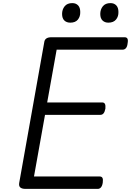

<svg xmlns="http://www.w3.org/2000/svg" viewBox="-20 -1217 844 1237"><path d="M145 0Q121 0 110.5 -9.5Q100 -19 104 -40L266 -950Q269 -963 280 -970Q291 -977 312 -977H783Q796 -977 801 -968Q806 -959 802 -937Q800 -917 791.5 -907Q783 -897 770 -897H345L284 -557H638Q651 -557 656 -547.5Q661 -538 659 -517Q655 -496 647 -486.5Q639 -477 626 -477H270L199 -80H622Q635 -80 640 -71Q645 -62 642 -40Q639 -20 630.5 -10Q622 0 610 0ZM433 -1071Q409 -1071 394.5 -1085Q380 -1099 380 -1127Q380 -1156 396.5 -1176.5Q413 -1197 446 -1197Q469 -1197 483 -1182.5Q497 -1168 497 -1140Q498 -1111 482 -1091Q466 -1071 433 -1071ZM678 -1071Q655 -1071 640.5 -1085Q626 -1099 626 -1127Q626 -1156 642.5 -1176.5Q659 -1197 692 -1197Q715 -1197 729 -1182.5Q743 -1168 743 -1140Q744 -1111 727.5 -1091Q711 -1071 678 -1071Z"/></svg>

Font: Playwrite DE VA
Style: Regular
Weight: 400
Designer: Veronika Burian, José Scaglione
Foundry: TypeTogether
Version: Version 1.002